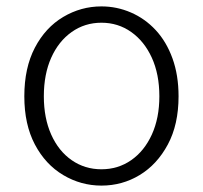

<svg xmlns="http://www.w3.org/2000/svg" viewBox="-20 -567 634 600"><path d="M297 13Q233 13 177.5 -20Q122 -53 89 -115.5Q56 -178 56 -266Q56 -355 89 -418Q122 -481 177.5 -514Q233 -547 297 -547Q345 -547 389 -528Q433 -509 466.5 -473Q500 -437 519 -384.5Q538 -332 538 -266Q538 -178 504.5 -115.5Q471 -53 416.5 -20Q362 13 297 13ZM297 -38Q349 -38 390 -66.5Q431 -95 454.5 -146.5Q478 -198 478 -266Q478 -335 454.5 -386.5Q431 -438 390 -467Q349 -496 297 -496Q245 -496 204 -467Q163 -438 140 -386.5Q117 -335 117 -266Q117 -198 140 -146.5Q163 -95 204 -66.5Q245 -38 297 -38Z"/></svg>

Font: Noto Sans TC Thin Light
Style: Regular
Weight: 300
Version: Version 2.004-H2;hotconv 1.0.118;makeotfexe 2.5.65603